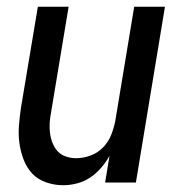

<svg xmlns="http://www.w3.org/2000/svg" viewBox="-20 -540 540 568"><path d="M167 8Q141 8 116.5 -0.5Q92 -9 75.5 -26.5Q59 -44 50 -67.5Q41 -91 37.5 -116Q34 -141 36 -167.5Q38 -194 42 -221L92 -520H183L131 -207Q128 -192 127 -176.5Q126 -161 128 -146Q130 -131 135.5 -117Q141 -103 150.5 -92.5Q160 -82 175 -77Q190 -72 205 -72Q226 -72 247 -79.5Q268 -87 284 -103Q300 -119 308.5 -140Q317 -161 321 -182L377 -520H468L382 0H291L304 -79Q294 -61 279.5 -44Q265 -27 247 -15Q229 -3 208 2.5Q187 8 167 8Z"/></svg>

Font: Iosevka Medium Oblique
Style: Regular
Weight: 500
Italic angle: -9°
Monospace: yes
Designer: Belleve Invis
Foundry: Belleve Invis
Version: Version 32.5.0; ttfautohint (v1.8.4)